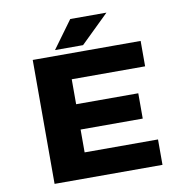

<svg xmlns="http://www.w3.org/2000/svg" viewBox="-94 -978 1038 1068"><g transform="rotate(-10 425.0 -444.0)"><path d="M259.5 -732.5 373 -888H577.5L418 -732.5ZM737.5 -556.5H323V-415.5H674V-272.5H323V-143.5H737.5V0H128V-700H737.5Z"/></g></svg>

Font: League Mono Wide ExtraBold
Style: Regular
Weight: 800
Width: 8
Designer: Tyler Finck
Foundry: The League of Moveable Type / Tyler Finck
Version: Version 2.210